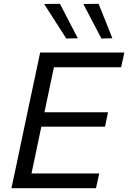

<svg xmlns="http://www.w3.org/2000/svg" viewBox="-20 -989 674 1009"><path d="M40 0Q52.5 -59 64.5 -114Q76 -169 90 -236L140 -472.5Q154.5 -540.5 166.5 -597Q178.5 -653 191 -713H633.5L616.5 -635.5H263.5Q254.5 -594 245.8 -552.2Q237 -510.5 227 -462.5L213.5 -399H547.5L532 -323.5H197.5L181.5 -249Q171.5 -201.5 163 -160Q154 -118.5 145.5 -77.5H501.5L484.5 0ZM328.5 -786.5Q300 -831 271 -876Q242 -921.5 212 -968L295 -969Q318 -924 341.8 -878.5Q365.5 -833 389 -788ZM513 -786.5Q489.5 -831.5 465.5 -877Q441.5 -922.5 418 -968L498 -969Q516 -924 534.5 -878.5Q552.5 -833 570.5 -788Z"/></svg>

Font: Heraclito
Style: Italic
Weight: 400
Italic angle: -12°
Designer: Kostas Bartsokas (font) & Cristiano Sobral (main changes)
Foundry: Kostas Bartsokas (font) & Cristiano Sobral (main changes)
Version: Version 1.00;July 8, 2020;FontCreator 13.0.0.2655 64-bit